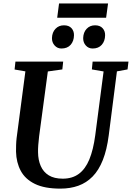

<svg xmlns="http://www.w3.org/2000/svg" viewBox="-20 -1108 782 1138"><path d="M673 -685 624.5 -306Q613.5 -220 589.5 -159.5Q565.5 -99 529 -61.8Q492.5 -24.5 444.5 -7.2Q396.5 10 337.5 10Q244 10 186.8 -18Q129.5 -46 103 -95.5Q76.5 -145 75 -209Q75 -228 75.5 -248.2Q76 -268.5 78.5 -290L130.5 -685L66.5 -696L71.5 -743H354.5L349.5 -696.5L263.5 -684.5L212 -301Q208.5 -273 206.8 -248.5Q205 -224 205.5 -205Q206 -159.5 221.5 -124Q237 -88.5 269 -68.8Q301 -49 352 -49Q408.5 -49 447.2 -77.5Q486 -106 509.5 -163Q533 -220 544.5 -306L594 -684.5L524.5 -696.5L529 -743H741.5L736 -696.5ZM344 -820.5Q320 -820.5 303.8 -838.5Q287.5 -856.5 288 -882.5Q289 -916.5 308.8 -937.2Q328.5 -958 359 -958Q388.5 -958 403.8 -941Q419 -924 418.5 -899Q418 -864.5 398.8 -842.5Q379.5 -820.5 344 -820.5ZM529 -820.5Q504.5 -820.5 488.5 -838.5Q472.5 -856.5 473 -882.5Q474 -916.5 493.5 -937.2Q513 -958 543.5 -958Q572.5 -958 588 -941Q603.5 -924 603 -899Q602.5 -864.5 583.2 -842.5Q564 -820.5 529 -820.5ZM330 -1087.5H620.5L609 -1003H319Z"/></svg>

Font: Merriweather 20pt SemiBold
Style: Italic
Weight: 600
Italic angle: -7.8°
Version: Version 2.101